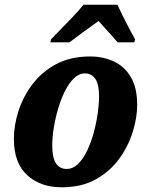

<svg xmlns="http://www.w3.org/2000/svg" viewBox="-20 -786 635 816"><path d="M242 10Q152 10 95.5 -41.5Q39 -93 39 -196Q39 -253 58.5 -314Q78 -375 118 -428Q158 -481 219 -513.5Q280 -546 363 -546Q418 -546 463.5 -525Q509 -504 536 -458.5Q563 -413 563 -340Q563 -286 544 -225Q525 -164 486 -110.5Q447 -57 386.5 -23.5Q326 10 242 10ZM263 -68Q290 -68 312 -89.5Q334 -111 351 -147Q368 -183 379 -224.5Q390 -266 395.5 -306Q401 -346 401 -377Q401 -428 385 -451Q369 -474 341 -474Q316 -474 294.5 -453.5Q273 -433 256 -399Q239 -365 227 -324Q215 -283 208.5 -242.5Q202 -202 202 -169Q202 -115 218 -91.5Q234 -68 263 -68ZM197 -619Q215 -638 240 -663.5Q265 -689 290.5 -715.5Q316 -742 335 -766H479Q488 -746 501.5 -719Q515 -692 529 -665Q543 -638 554 -619L551 -606H480Q471 -617 456 -633.5Q441 -650 425.5 -667Q410 -684 399 -697Q368 -675 333.5 -649.5Q299 -624 275 -606H194Z"/></svg>

Font: Noto Serif SemiCondensed ExtraBold
Style: Italic
Weight: 800
Width: 4
Italic angle: -12°
Designer: Monotype Design Team
Foundry: Monotype Imaging Inc.
Version: Version 2.014; ttfautohint (v1.8.4.7-5d5b)